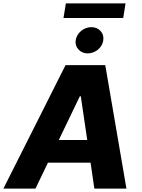

<svg xmlns="http://www.w3.org/2000/svg" viewBox="-42 -1111 834 1131"><path d="M344.1 -727.3H578.1L702.8 0H513.8L491.5 -152.7H240.4L166.9 0H-22ZM345.9 -1090.9H697.4L683.9 -1005H332ZM304.3 -286.2H471.9L433.9 -544H428.3ZM403.8 -873.6Q406.2 -890.3 414.8 -904.3Q423.3 -918.3 435.7 -928.8Q448.2 -939.3 463.8 -945.1Q479.4 -951 495.7 -951Q529.5 -951 550.1 -928.6Q560.7 -917.3 564.6 -903.6Q568.5 -889.9 566.4 -873.6Q564.3 -857.2 555.8 -843Q547.2 -828.8 534.8 -818.5Q522.4 -808.2 506.7 -802.4Q491.1 -796.5 474.8 -796.5Q441.8 -796.5 420.5 -819.2Q399.1 -842.3 403.8 -873.6Z"/></svg>

Font: Inter P Extra Bold
Style: Italic
Weight: 800
Italic angle: 9.39999°
Designer: Rasmus Andersson
Foundry: rsms
Version: Version 3.018;git-588b23468